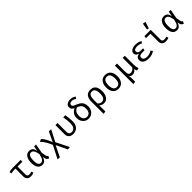

<svg xmlns="http://www.w3.org/2000/svg" viewBox="578 -3020 5445 5445"><g transform="rotate(-45 3300.0 -298.0)"><path d="M508 -16Q489 -5 453.5 3Q418 11 383 11Q312 11 270 -29Q228 -69 228 -140V-456H183Q145 -456 119 -452.5Q93 -449 53 -439L39 -505Q73 -517 110 -522Q147 -527 195 -527H507V-456H312V-130Q312 -59 398 -59Q439 -59 486 -77Z M1021 -373 1048 -527H1125L1074 -246L1099 -110Q1103 -90 1112.5 -78.5Q1122 -67 1144 -58L1114 13Q1080 7 1054 -18Q1028 -43 1022 -83L1013 -139Q963 11 850 11Q758 11 708.5 -57Q659 -125 659 -259Q659 -385 709.5 -461.5Q760 -538 855 -538Q925 -538 965 -500.5Q1005 -463 1021 -373ZM749 -259Q749 -155 776 -106Q803 -57 857 -57Q902 -57 939 -101.5Q976 -146 999 -267Q985 -346 966 -390Q947 -434 921.5 -452Q896 -470 861 -470Q807 -470 778 -415.5Q749 -361 749 -259Z M1753 203 1665 210 1507 -123 1345 208 1259 202 1456 -183Q1414 -277 1382.5 -334Q1351 -391 1323 -427.5Q1295 -464 1254 -506L1336 -537Q1385 -487 1424 -420.5Q1463 -354 1507 -239L1645 -534L1734 -529L1557 -188Z M2325 -255Q2325 -166 2291.5 -106Q2258 -46 2204.5 -17.5Q2151 11 2088 11Q2005 11 1954 -33Q1903 -77 1903 -161V-527H1987V-169Q1987 -114 2014 -86Q2041 -58 2091 -58Q2153 -58 2196.5 -105Q2240 -152 2240 -263Q2240 -396 2214 -527H2300Q2325 -390 2325 -255Z M2883 -689 2841 -639Q2809 -664 2779 -674Q2749 -684 2713 -684Q2669 -684 2643.5 -665.5Q2618 -647 2618 -614Q2618 -591 2629.5 -576.5Q2641 -562 2664 -550Q2687 -538 2737 -517Q2808 -488 2851.5 -453.5Q2895 -419 2917 -368.5Q2939 -318 2939 -244Q2939 -176 2910.5 -117.5Q2882 -59 2828.5 -24Q2775 11 2703 11Q2631 11 2578 -23Q2525 -57 2496.5 -115Q2468 -173 2468 -243Q2468 -330 2512 -392Q2556 -454 2627 -482Q2575 -508 2552.5 -539Q2530 -570 2530 -611Q2530 -676 2582.5 -712.5Q2635 -749 2718 -749Q2769 -749 2808 -734Q2847 -719 2883 -689ZM2559 -242Q2559 -156 2597 -107Q2635 -58 2703 -58Q2772 -58 2810 -106Q2848 -154 2848 -243Q2848 -303 2833.5 -340Q2819 -377 2786 -402.5Q2753 -428 2691 -454Q2620 -422 2589.5 -371Q2559 -320 2559 -242Z M3524 -264Q3524 -188 3501 -125.5Q3478 -63 3431.5 -26Q3385 11 3318 11Q3231 11 3178 -49V202L3094 212V-271Q3094 -402 3148 -470Q3202 -538 3307 -538Q3419 -538 3471.5 -468.5Q3524 -399 3524 -264ZM3178 -257V-125Q3199 -93 3231 -76Q3263 -59 3300 -59Q3365 -59 3399 -111.5Q3433 -164 3433 -264Q3433 -369 3401.5 -420Q3370 -471 3305 -471Q3236 -471 3207 -417.5Q3178 -364 3178 -257Z M4127 -264Q4127 -140 4067.5 -64.5Q4008 11 3900 11Q3791 11 3732 -62.5Q3673 -136 3673 -263Q3673 -388 3732.5 -463Q3792 -538 3901 -538Q4010 -538 4068.5 -464.5Q4127 -391 4127 -264ZM3764 -263Q3764 -159 3797.5 -108.5Q3831 -58 3900 -58Q3969 -58 4002.5 -108.5Q4036 -159 4036 -264Q4036 -368 4002.5 -418.5Q3969 -469 3901 -469Q3832 -469 3798 -418Q3764 -367 3764 -263Z M4684 -168Q4684 -90 4711 0L4632 12Q4625 -1 4617.5 -27Q4610 -53 4608 -73Q4585 -35 4546 -11.5Q4507 12 4467 12Q4427 12 4405 0.5Q4383 -11 4363 -39Q4372 26 4372 49V202L4288 212V-527H4372V-231Q4372 -171 4378 -136.5Q4384 -102 4403.5 -82.5Q4423 -63 4461 -63Q4505 -63 4540 -85Q4575 -107 4600 -142V-527H4684Z M5101 -241Q5034 -241 5004 -220.5Q4974 -200 4974 -155Q4974 -110 5012 -84Q5050 -58 5116 -58Q5220 -58 5301 -116L5346 -59Q5305 -28 5244 -8.5Q5183 11 5110 11Q5010 11 4946.5 -32Q4883 -75 4883 -152Q4883 -210 4916.5 -241.5Q4950 -273 5015 -282Q4961 -294 4932.5 -324Q4904 -354 4904 -397Q4904 -464 4964.5 -501Q5025 -538 5116 -538Q5170 -538 5224 -524.5Q5278 -511 5316 -484L5274 -432Q5209 -470 5119 -470Q5057 -470 5024 -450Q4991 -430 4991 -389Q4991 -352 5022 -330.5Q5053 -309 5107 -309H5201L5191 -241Z M5463 -455 5472 -527H5724V-130Q5724 -59 5811 -59Q5853 -59 5900 -77L5922 -16Q5903 -5 5867.5 3Q5832 11 5797 11Q5725 11 5682.5 -29Q5640 -69 5640 -140V-455ZM5780 -791 5715 -596 5655 -606 5691 -808Z M6421 -373 6448 -527H6525L6474 -246L6499 -110Q6503 -90 6512.5 -78.5Q6522 -67 6544 -58L6514 13Q6480 7 6454 -18Q6428 -43 6422 -83L6413 -139Q6363 11 6250 11Q6158 11 6108.5 -57Q6059 -125 6059 -259Q6059 -385 6109.5 -461.5Q6160 -538 6255 -538Q6325 -538 6365 -500.5Q6405 -463 6421 -373ZM6149 -259Q6149 -155 6176 -106Q6203 -57 6257 -57Q6302 -57 6339 -101.5Q6376 -146 6399 -267Q6385 -346 6366 -390Q6347 -434 6321.5 -452Q6296 -470 6261 -470Q6207 -470 6178 -415.5Q6149 -361 6149 -259Z"/></g></svg>

Font: FiraDG Mono
Style: Regular
Weight: 400
Designer: Carrois Corporate & Edenspiekermann AG
Foundry: Carrois Corporate GbR & Edenspiekermann AG
Version: Version 3.206